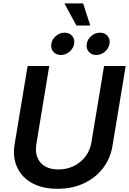

<svg xmlns="http://www.w3.org/2000/svg" viewBox="-20 -1124 775 1154"><path d="M325.7 10.7Q235.4 10.7 172.9 -23.7Q110.4 -58.1 82.8 -118.7Q55.2 -179.2 67.9 -256.8L146 -727.5H275.9L198.7 -258.8Q190.9 -212.9 204.6 -178.2Q218.3 -143.6 250.5 -124.5Q282.7 -105.5 331.1 -105.5Q382.8 -105.5 424.8 -126.7Q466.8 -147.9 494.4 -184.6Q522 -221.2 529.3 -267.6L605.5 -727.5H735.4L656.2 -248Q643.6 -170.4 598.1 -112.1Q552.7 -53.7 482.7 -21.5Q412.6 10.7 325.7 10.7ZM558.6 -793.5Q530.3 -793.5 513.4 -813.2Q496.6 -833 501.5 -860.8Q505.9 -888.7 529.3 -908.2Q552.7 -927.7 581.1 -927.7Q609.4 -927.7 626.2 -908.2Q643.1 -888.7 638.2 -860.8Q633.8 -833 610.4 -813.2Q586.9 -793.5 558.6 -793.5ZM345.7 -793.5Q317.4 -793.5 300.5 -813.2Q283.7 -833 288.6 -860.8Q293 -888.7 316.4 -908.2Q339.8 -927.7 368.2 -927.7Q397 -927.7 413.6 -908.2Q430.2 -888.7 425.8 -860.8Q420.9 -833 397.7 -813.2Q374.5 -793.5 345.7 -793.5ZM439 -970.7 367.2 -1103.5H479.5L522.5 -970.7Z"/></svg>

Font: Inter 17pt SemiBold
Style: Italic
Weight: 600
Italic angle: -9.3988°
Version: Version 4.001;git-66647c0bb